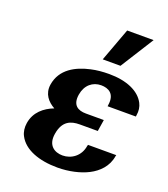

<svg xmlns="http://www.w3.org/2000/svg" viewBox="-143 -884 872 996"><g transform="rotate(20 292.5 -386.0)"><path d="M62 -153C58 -128 61 -103 72 -83C104 -21 187 10 290 10C352 10 414 -4 458 -27C503 -50 544 -90 553 -148L555 -155H399L397 -148C388 -90 341 -58 293 -58C249 -58 207 -83 218 -150C230 -224 273 -240 323 -240H422L432 -304H333C289 -304 255 -323 265 -384C274 -439 312 -469 358 -469C398 -469 437 -450 427 -386L426 -378H582L583 -386C587 -409 584 -432 574 -451C545 -507 473 -538 377 -538C342 -538 309 -535 278 -528C201 -511 123 -472 109 -382C101 -329 132 -294 170 -273C118 -253 72 -216 62 -153ZM319 -598H417L533 -782H387Z"/></g></svg>

Font: Aerodynamic
Style: BdObl
Weight: 500
Designer: Google
Version: Version 2.000980; 2014